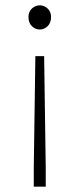

<svg xmlns="http://www.w3.org/2000/svg" viewBox="-20 -512 299 722"><path d="M107 190V119L113 -301H146L152 119V190ZM130 -401Q113 -401 100 -413.5Q87 -426 87 -448Q87 -468 100 -480Q113 -492 130 -492Q146 -492 159 -480Q172 -468 172 -448Q172 -426 159 -413.5Q146 -401 130 -401Z"/></svg>

Font: Mada Light
Style: Regular
Weight: 300
Designer: Khaled Hosny
Version: Version 1.5